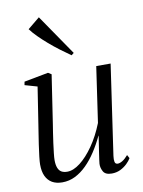

<svg xmlns="http://www.w3.org/2000/svg" viewBox="-89 -856 690 927"><g transform="rotate(-10 256.0 -392.0)"><path d="M141 10.5Q111.5 10.5 91.2 -1.2Q71 -13 60.2 -35.8Q49.5 -58.5 49.5 -93Q49.5 -105 52.5 -131.8Q55.5 -158.5 60.2 -189.8Q65 -221 69 -247Q73 -273 74.5 -282L103 -466L42 -483.5L45 -500L164 -522.5L180 -512.5L144 -274Q141.5 -259 137.8 -234.8Q134 -210.5 130.5 -184.5Q127 -158.5 124.5 -136Q122 -113.5 122 -101.5Q122 -78.5 127.8 -63.8Q133.5 -49 144.8 -42.5Q156 -36 173.5 -36Q203 -36 236.8 -62Q270.5 -88 303 -134.5Q335.5 -181 359.5 -242L399 -514H469.5L405.5 -72.5Q403 -54.5 405.5 -43.2Q408 -32 420 -32Q430 -32 443.2 -40Q456.5 -48 471 -65L480 -48.5Q473 -36 458.8 -22.2Q444.5 -8.5 425.5 0.8Q406.5 10 383.5 10Q352 10 341.8 -8.5Q331.5 -27 332.5 -46.5Q332.5 -50 334.8 -65.8Q337 -81.5 340.2 -103.2Q343.5 -125 346.8 -146Q350 -167 352 -181H351Q332 -140.5 309.2 -105.8Q286.5 -71 260.2 -45Q234 -19 204.2 -4.2Q174.5 10.5 141 10.5ZM291 -586Q265 -604 238.5 -624Q212 -644 187.8 -665Q163.5 -686 143 -706.5Q122.5 -727 108.5 -746L167 -794L303 -595.5Z"/></g></svg>

Font: Merriweather 120pt Light
Style: Italic
Weight: 300
Italic angle: -7.8°
Version: Version 2.101